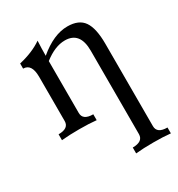

<svg xmlns="http://www.w3.org/2000/svg" viewBox="-176 -608 894 966"><g transform="rotate(-30 271.0 -125.5)"><path d="M534.2 244.1Q493.7 239.7 434.6 239.7Q375.5 239.7 332.5 244.1V210Q392.6 210 393.1 167.5V-317.9Q393.1 -427.7 305.2 -427.7Q247.6 -427.7 184.1 -377.9V-76.7Q184.1 -34.2 244.1 -34.2V0Q203.6 -4.4 144.5 -4.4Q85.4 -4.4 42.5 0V-34.2Q102.5 -34.2 102.5 -76.7V-334.5Q102.1 -409.7 53.2 -409.7V-439.5Q133.3 -458 186.5 -495.1Q184.1 -448.7 184.1 -408.7Q271.5 -482.4 351.6 -482.4Q418 -482.4 446 -441.7Q474.1 -400.9 474.1 -311.5V167.5Q474.1 210 534.2 210Z"/></g></svg>

Font: Kelvinch
Style: Regular
Weight: 400
Designer: Paul James MIller
Foundry: High-Logic / Made with FontCreator
Version: Version 3.30 September 23, 2016